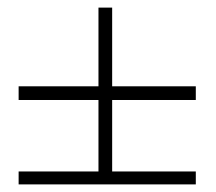

<svg xmlns="http://www.w3.org/2000/svg" viewBox="-20 -485 568 505"><path d="M29 -34H495V0H29ZM29 -258H239V-465H275V-258H495V-222H275V-15H239V-222H29Z"/></svg>

Font: Moderustic
Style: Bold
Weight: 700
Designer: Tural Alisoy
Foundry: TAFT Foundry
Version: Version 2.120